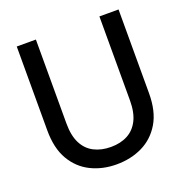

<svg xmlns="http://www.w3.org/2000/svg" viewBox="-128 -816 907 943"><g transform="rotate(-20 326.0 -344.0)"><path d="M324 12Q251 12 191 -17.5Q131 -47 95.5 -107.5Q60 -168 60 -262V-700H160V-261Q160 -198 180.5 -157.5Q201 -117 239 -97.5Q277 -78 327 -78Q377 -78 414 -97.5Q451 -117 471.5 -157.5Q492 -198 492 -261V-700H592V-262Q592 -168 556 -107.5Q520 -47 459.5 -17.5Q399 12 324 12Z"/></g></svg>

Font: DM Sans 28pt Medium
Style: Regular
Weight: 500
Version: Version 4.004;gftools[0.9.30]